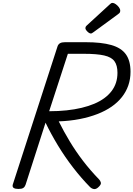

<svg xmlns="http://www.w3.org/2000/svg" viewBox="-20 -1289 920 1324"><path d="M107 14Q85 14 74.5 7Q64 0 68 -16L377 -970Q382 -984 394 -991Q406 -998 428 -998H572Q679 -998 747.5 -978.5Q816 -959 848 -914.5Q880 -870 880 -794Q880 -744 865 -700.5Q850 -657 821 -620Q792 -583 749.5 -553.5Q707 -524 651.5 -502.5Q596 -481 529.5 -468Q463 -455 385 -452Q420 -382 461 -314Q502 -246 552 -180.5Q602 -115 664 -51Q672 -43 675.5 -29.5Q679 -16 656 4Q641 17 626.5 14.5Q612 12 600 0Q541 -60 484.5 -133Q428 -206 379.5 -286Q331 -366 294 -443L156 -14Q151 0 140.5 7Q130 14 107 14ZM319 -522Q383 -522 439 -528Q495 -534 543 -545.5Q591 -557 630 -573.5Q669 -590 699 -612Q729 -634 749.5 -661Q770 -688 780 -719.5Q790 -751 790 -787Q790 -838 769.5 -866.5Q749 -895 698.5 -906.5Q648 -918 559 -918H448ZM607 -1058Q596 -1058 582.5 -1071.5Q569 -1085 569 -1095Q569 -1099 570.5 -1103Q572 -1107 578 -1113L736 -1258Q741 -1263 745.5 -1266Q750 -1269 756 -1269Q766 -1269 778.5 -1260Q791 -1251 800 -1239Q809 -1227 809 -1216Q809 -1209 807 -1204Q805 -1199 794 -1191L626 -1068Q620 -1064 615.5 -1061Q611 -1058 607 -1058Z"/></svg>

Font: Playwrite MX
Style: Regular
Weight: 400
Designer: Veronika Burian, José Scaglione
Foundry: TypeTogether
Version: Version 1.002